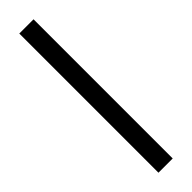

<svg xmlns="http://www.w3.org/2000/svg" viewBox="-284 -710 800 800"><g transform="rotate(-45 116.0 -310.0)"><path d="M74 100V-720H158V100Z"/></g></svg>

Font: DeepMind Sans
Style: Regular
Weight: 400
Designer: Jonny Pinhorn / Modifications: Colophon Foundry
Foundry: Colophon Foundry
Version: Version 1.002; ttfautohint (v1.8.2)